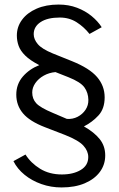

<svg xmlns="http://www.w3.org/2000/svg" viewBox="-20 -753 524 843"><path d="M250.5 70Q203.5 70 161.8 55.2Q120 40.5 88 14.5Q56 -11.5 39 -45.5L92 -74.5Q115.5 -37 156.2 -12Q197 13 251.5 13Q301.5 13 334.5 -6.8Q367.5 -26.5 367.5 -63.5Q367.5 -90 346.2 -113.5Q325 -137 265.5 -160.5L177.5 -194.5Q110 -220.5 80.8 -255.5Q51.5 -290.5 51.5 -337.5Q51.5 -383.5 80.2 -416.8Q109 -450 152.5 -467Q112 -488 90.8 -509Q69.5 -530 61.8 -551.8Q54 -573.5 54 -597Q54 -635.5 76.8 -666.2Q99.5 -697 140.8 -715Q182 -733 237.5 -733Q281.5 -733 318.2 -719Q355 -705 382.5 -682.2Q410 -659.5 426.5 -633.5L373 -604Q349.5 -634 317 -655Q284.5 -676 242.5 -676Q188.5 -676 158.2 -656Q128 -636 128 -603Q128 -580.5 146 -559.2Q164 -538 211.5 -518.5L296 -484.5Q373 -453.5 406.2 -414.8Q439.5 -376 439.5 -325.5Q439.5 -275.5 412.2 -246Q385 -216.5 348.5 -198Q393.5 -172.5 417.8 -142.2Q442 -112 442 -70.5Q442 -30 418.5 1.8Q395 33.5 352 51.8Q309 70 250.5 70ZM273.5 -231Q299 -229 320.8 -240.2Q342.5 -251.5 355.5 -271Q368.5 -290.5 368 -314.5Q367.5 -346 350.5 -369.5Q333.5 -393 280.5 -414L223.5 -436.5Q195.5 -434 172.2 -421Q149 -408 135.2 -388.2Q121.5 -368.5 121.5 -347Q121.5 -319 139 -299.8Q156.5 -280.5 211.5 -257.5Z"/></svg>

Font: Public Sans Light
Style: Regular
Weight: 300
Designer: The Public Sans Project Authors: Dan O. Williams and USWDS (Libre Franklin designed by Pablo Impallari and Rodrigo Fuenz
Version: Version 1.007